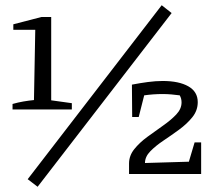

<svg xmlns="http://www.w3.org/2000/svg" viewBox="-20 -666 841 735"><path d="M28 -247V-268Q49 -274 69.5 -277.5Q90 -281 110 -283L115 -552H31V-573L139 -601H176V-282L255 -271V-247ZM124 49 86 20 599 -646 637 -616ZM474 0V-40Q474 -70 494 -95Q514 -120 544 -142Q574 -164 604 -185Q634 -206 654.5 -227.5Q675 -249 675 -274Q675 -289 668 -301Q653 -303 636.5 -304.5Q620 -306 603 -306Q567 -306 532 -301L511 -218H486L485 -342Q516 -348 546 -352Q576 -356 603 -356Q665 -356 701 -335.5Q737 -315 737 -275Q737 -243 716.5 -217.5Q696 -192 666 -170Q636 -148 606 -128Q576 -108 555.5 -87Q535 -66 535 -42L703 -47L725 -121H750V0Z"/></svg>

Font: Piazzolla SC
Style: Regular
Weight: 400
Designer: Juan Pablo del Peral
Foundry: Huerta Tipografica
Version: Version 1.330